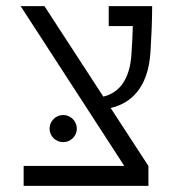

<svg xmlns="http://www.w3.org/2000/svg" viewBox="-20 -606 626 626"><path d="M57.1 0H463.9V-64.9L340.8 -253.9C402.3 -268.1 463.4 -314.5 470.7 -438C473.1 -479 476.1 -534.2 476.1 -585.9H334.5V-521H413.1C412.1 -488.3 410.6 -455.1 408.2 -424.3C402.3 -349.1 370.6 -303.7 316.9 -291L125 -585.9H47.4L385.3 -64.9H57.1ZM186 -142.6C210.4 -142.6 230.5 -162.1 230.5 -186.5C230.5 -210.9 210.4 -231 186 -231C161.6 -231 141.6 -210.9 141.6 -186.5C141.6 -162.1 161.6 -142.6 186 -142.6Z"/></svg>

Font: Cascadia Code Light
Style: Regular
Weight: 300
Monospace: yes
Designer: Aaron Bell
Foundry: Saja Typeworks
Version: Version 2404.023